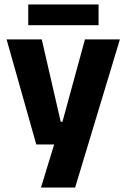

<svg xmlns="http://www.w3.org/2000/svg" viewBox="-20 -668 566 860"><path d="M332 -122.5 250 -87 360.5 -491.5H517L316.5 172H163.5L240 -78L312 -21H142.5L9.5 -491.5H167L252 -122.5ZM106.5 -555V-648H421.5V-555Z"/></svg>

Font: Anek Latin
Style: Bold
Weight: 700
Designer: Yesha Goshar
Foundry: Ek Type
Version: Version 1.003